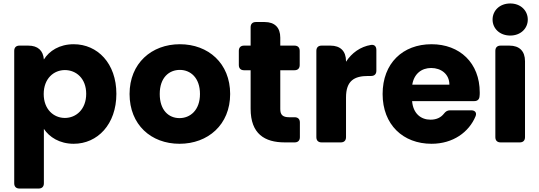

<svg xmlns="http://www.w3.org/2000/svg" viewBox="-20 -821 3109 1107"><path d="M405 -566C323 -566 264 -528 233 -478C229 -530 198 -558 143 -558H92C73 -558 62 -547 62 -528V236C62 255 73 266 92 266H203C222 266 233 255 233 236V-78C264 -31 323 8 405 8C542 8 651 -104 651 -280C651 -456 542 -566 405 -566ZM354 -417C419 -417 477 -369 477 -280C477 -191 419 -141 354 -141C290 -141 232 -190 232 -279C232 -368 290 -417 354 -417Z M1015 8C1179 8 1307 -102 1307 -279C1307 -456 1181 -566 1017 -566C854 -566 727 -456 727 -279C727 -102 851 8 1015 8ZM1015 -140C953 -140 901 -185 901 -279C901 -374 955 -418 1017 -418C1077 -418 1133 -374 1133 -279C1133 -185 1076 -140 1015 -140Z M1425 -664V-558H1387C1368 -558 1357 -547 1357 -528V-446C1357 -427 1368 -416 1387 -416H1425V-194C1425 -49 1506 0 1622 0H1679C1698 0 1709 -11 1709 -30V-115C1709 -134 1698 -145 1679 -145H1648C1610 -145 1596 -159 1596 -192V-416H1678C1697 -416 1708 -427 1708 -446V-528C1708 -547 1697 -558 1678 -558H1596V-604C1596 -662 1564 -694 1506 -694H1455C1436 -694 1425 -683 1425 -664Z M1804 -528V-30C1804 -11 1815 0 1834 0H1945C1964 0 1975 -11 1975 -30V-259C1975 -355 2022 -383 2103 -383H2120C2139 -383 2150 -394 2150 -413V-533C2150 -553 2139 -565 2119 -562C2058 -552 2008 -516 1975 -465V-468C1975 -526 1943 -558 1885 -558H1834C1815 -558 1804 -547 1804 -528Z M2571 -333H2357C2367 -395 2410 -429 2466 -429C2523 -429 2571 -394 2571 -333ZM2186 -279C2186 -102 2304 8 2468 8C2592 8 2684 -59 2722 -151C2730 -171 2719 -185 2697 -185H2575C2559 -185 2549 -178 2539 -165C2523 -145 2499 -131 2462 -131C2407 -131 2362 -166 2356 -238H2714C2733 -238 2744 -248 2745 -267C2746 -274 2746 -281 2746 -288C2746 -458 2631 -566 2468 -566C2302 -566 2186 -456 2186 -279Z M2836 -528V-30C2836 -11 2847 0 2866 0H2977C2996 0 3007 -11 3007 -30V-468C3007 -526 2975 -558 2917 -558H2866C2847 -558 2836 -547 2836 -528ZM2820 -708C2820 -657 2861 -616 2922 -616C2982 -616 3023 -657 3023 -708C3023 -760 2982 -801 2922 -801C2861 -801 2820 -760 2820 -708Z"/></svg>

Font: Arvore Sans
Style: Bold
Weight: 700
Designer: Jonny Pinhorn (Latin) Dan Schunck (customization for Arvore)
Version: Version 1.000;Glyphs 3.3 (3305)